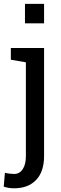

<svg xmlns="http://www.w3.org/2000/svg" viewBox="-47 -782 324 1015"><path d="M85 -658.7V-761.7H186V-658.7ZM27.3 213.4Q11.7 213.4 -1 211.2Q-13.7 209 -27.3 204.6L-21 131.3Q-14.2 133.8 2.2 135.7Q18.6 137.7 27.3 137.7Q56.2 137.7 73 112.5Q89.8 87.4 89.8 43.5V-452.6L10.3 -466.3V-528.3H186V43.5Q186 125 144 169.2Q102.1 213.4 27.3 213.4Z"/></svg>

Font: Battambang
Style: Regular
Weight: 400
Designer: Danh Hong
Version: Version 8.002; ttfautohint (v1.8.3)